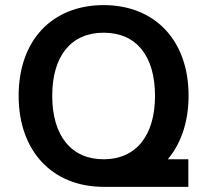

<svg xmlns="http://www.w3.org/2000/svg" viewBox="-20 -721 810 751"><path d="M385.3 9.8C586.3 9.8 717.6 -130.4 717.6 -347.1C717.6 -562.7 586.3 -701 385.3 -701C183.3 -701 52.9 -562.7 52.9 -346.1C52.9 -130.4 184.3 9.8 385.3 9.8ZM385.3 -98C258.8 -98 184.3 -190.2 184.3 -346.1C184.3 -502.9 258.8 -593.1 385.3 -593.1C512.7 -593.1 586.3 -502.9 586.3 -346.1C586.3 -190.2 511.8 -98 385.3 -98ZM384.3 -98V9.8H716.7V-98Z"/></svg>

Font: LL Pando Sans
Style: Bold
Weight: 700
Designer: Joshua Smith
Foundry: Joshua Smith
Version: Version 1.000;Glyphs 3.2.1 (3258)